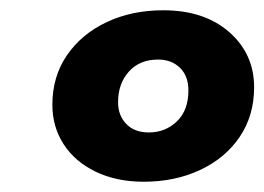

<svg xmlns="http://www.w3.org/2000/svg" viewBox="-20 -771 515 374"><path d="M260 -417Q207 -417 166.5 -436.5Q126 -456 104 -490Q82 -524 82 -567Q82 -622 110.5 -663.5Q139 -705 188 -728Q237 -751 298 -751Q378 -751 426.5 -708.5Q475 -666 475 -601Q475 -546 447 -504.5Q419 -463 370 -440Q321 -417 260 -417ZM270 -513Q302 -513 324.5 -534.5Q347 -556 347 -595Q347 -623 330.5 -639Q314 -655 288 -655Q252 -655 231 -631.5Q210 -608 210 -572Q210 -546 226 -529.5Q242 -513 270 -513Z"/></svg>

Font: Montserrat ExtraBold
Style: Italic
Weight: 800
Italic angle: -11.3°
Designer: Julieta Ulanovsky
Foundry: Julieta Ulanovsky
Version: Version 9.000; ttfautohint (v1.8.4.7-5d5b)